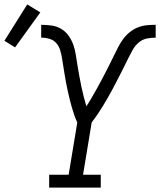

<svg xmlns="http://www.w3.org/2000/svg" viewBox="-89 -847 723 867"><path d="M133 0V-58H221L260 -294Q252 -311 246 -328.5Q240 -346 235 -363.5Q230 -381 225.5 -399.5Q221 -418 217 -436Q213 -454 209.5 -472.5Q206 -491 203 -509.5Q200 -528 197 -547Q194 -566 191 -584.5Q188 -603 182.5 -621Q177 -639 165 -652.5Q153 -666 135 -671.5Q117 -677 97 -677V-735Q122 -735 145.5 -731.5Q169 -728 189 -715.5Q209 -703 222 -684Q235 -665 242.5 -643.5Q250 -622 253.5 -598.5Q257 -575 261 -551.5Q265 -528 269 -504.5Q273 -481 278 -458Q283 -435 288.5 -412.5Q294 -390 301 -367Q313 -385 324 -404Q335 -423 345.5 -441.5Q356 -460 366 -479Q376 -498 386 -517Q396 -536 405.5 -555.5Q415 -575 424.5 -594Q434 -613 443.5 -632Q453 -651 466 -669Q479 -687 496 -701Q513 -715 533 -723Q553 -731 573.5 -733Q594 -735 614 -735V-677Q594 -677 574 -673Q554 -669 537.5 -655Q521 -641 510.5 -622.5Q500 -604 491 -585.5Q482 -567 472.5 -548Q463 -529 453.5 -510.5Q444 -492 434.5 -473.5Q425 -455 415 -436.5Q405 -418 394.5 -400Q384 -382 373 -364Q362 -346 350 -328.5Q338 -311 325 -294L286 -58H366V0ZM-21 -633 -69 -663 34 -827 93 -791Z"/></svg>

Font: Iosevka Curly Slab LtEx
Style: Italic
Weight: 300
Width: 7
Italic angle: -9°
Monospace: yes
Designer: Belleve Invis
Foundry: Belleve Invis
Version: Version 11.1.0; ttfautohint (v1.8.3)